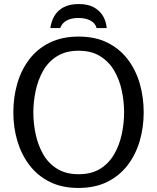

<svg xmlns="http://www.w3.org/2000/svg" viewBox="-20 -919 777 950"><path d="M368 11Q287 11 226.5 -19Q166 -49 126 -101.5Q86 -154 66 -221Q46 -288 46 -363Q46 -438 65.5 -505.5Q85 -573 125 -625.5Q165 -678 226 -708Q287 -738 369 -738Q451 -738 511.5 -708Q572 -678 612 -625.5Q652 -573 671.5 -505.5Q691 -438 691 -363Q691 -288 671 -220.5Q651 -153 611 -101Q571 -49 510.5 -19Q450 11 368 11ZM369 -57Q433 -57 476 -84Q519 -111 545 -156Q571 -201 582.5 -255Q594 -309 594 -363Q594 -417 582.5 -471Q571 -525 545 -569.5Q519 -614 475.5 -641Q432 -668 369 -668Q306 -668 262.5 -641Q219 -614 193.5 -569Q168 -524 156.5 -470Q145 -416 145 -362Q145 -308 156.5 -254.5Q168 -201 193.5 -156Q219 -111 262.5 -84Q306 -57 369 -57ZM229 -780Q234 -815 250 -841.5Q266 -868 295.5 -883.5Q325 -899 370 -899Q414 -899 443 -883.5Q472 -868 488.5 -841.5Q505 -815 508 -780H458Q452 -804 428 -817Q404 -830 368 -830Q332 -830 309 -817Q286 -804 278 -780Z"/></svg>

Font: Rosario Light
Style: Regular
Weight: 400
Version: Version 1.101; ttfautohint (v1.8.1.43-b0c9)